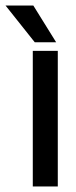

<svg xmlns="http://www.w3.org/2000/svg" viewBox="-74 -671 272 691"><path d="M46 -651 128 -519H51L-54 -651ZM134 0H44V-488H134Z"/></svg>

Font: Teko Regular
Style: Regular
Weight: 400
Designer: Manushi Parikh, Jonny Pinhorn
Foundry: Indian Type Foundry
Version: Version 1.105;PS 1.0;hotconv 1.0.78;makeotf.lib2.5.61930; tt